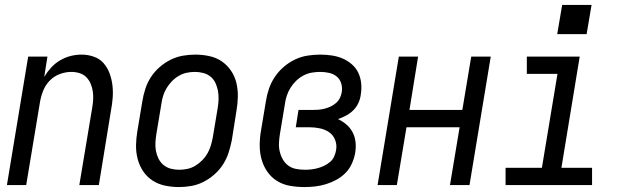

<svg xmlns="http://www.w3.org/2000/svg" viewBox="-20 -749 2540 777"><path d="M8 0 94 -520H172L159 -438Q171 -458 187 -475.5Q203 -493 223.5 -505Q244 -517 266 -522.5Q288 -528 310 -528Q336 -528 360 -519.5Q384 -511 399.5 -493Q415 -475 423.5 -452Q432 -429 435 -404Q438 -379 436 -353Q434 -327 429 -301L380 0H301L353 -312Q356 -329 357 -346Q358 -363 355.5 -379.5Q353 -396 346.5 -411Q340 -426 329 -437Q318 -448 302 -453Q286 -458 268 -458Q246 -458 222.5 -449.5Q199 -441 181.5 -423Q164 -405 155 -382.5Q146 -360 142 -337L86 0Z M704 8Q675 8 647 2Q619 -4 596.5 -19Q574 -34 559 -56.5Q544 -79 537 -106Q530 -133 530.5 -161.5Q531 -190 536 -219L556 -339Q560 -364 568 -389Q576 -414 590.5 -436.5Q605 -459 625.5 -477Q646 -495 670 -507Q694 -519 719.5 -523.5Q745 -528 770 -528Q799 -528 827 -522Q855 -516 877 -501Q899 -486 914.5 -463.5Q930 -441 936.5 -414Q943 -387 942.5 -358.5Q942 -330 937 -301L918 -181Q913 -156 905 -131Q897 -106 882.5 -83.5Q868 -61 847.5 -43Q827 -25 803.5 -13Q780 -1 754.5 3.5Q729 8 704 8ZM705 -62Q721 -62 738 -65.5Q755 -69 770 -78Q785 -87 798 -100Q811 -113 819.5 -128Q828 -143 833 -159.5Q838 -176 841 -192L861 -312Q864 -330 864.5 -347.5Q865 -365 862 -381.5Q859 -398 852 -413Q845 -428 832.5 -438.5Q820 -449 803 -453.5Q786 -458 769 -458Q752 -458 735.5 -454.5Q719 -451 703.5 -442Q688 -433 675.5 -420Q663 -407 654 -392Q645 -377 640 -360.5Q635 -344 633 -328L613 -208Q610 -190 609 -172.5Q608 -155 611 -138.5Q614 -122 621.5 -107Q629 -92 641.5 -81.5Q654 -71 670.5 -66.5Q687 -62 705 -62Z M1212 8Q1182 8 1153.5 3Q1125 -2 1101.5 -16.5Q1078 -31 1062 -54Q1046 -77 1038.5 -104Q1031 -131 1031 -160.5Q1031 -190 1036 -219L1056 -339Q1060 -365 1068.5 -390Q1077 -415 1092 -437.5Q1107 -460 1128.5 -478.5Q1150 -497 1174.5 -508.5Q1199 -520 1225 -524Q1251 -528 1276 -528Q1300 -528 1323 -524.5Q1346 -521 1366 -512.5Q1386 -504 1403 -489.5Q1420 -475 1429.5 -455.5Q1439 -436 1441.5 -413Q1444 -390 1440 -366Q1438 -349 1430.5 -332.5Q1423 -316 1410 -303Q1397 -290 1381 -281.5Q1365 -273 1348 -267Q1367 -258 1382.5 -244.5Q1398 -231 1407.5 -212.5Q1417 -194 1419 -172Q1421 -150 1417 -128Q1413 -107 1403.5 -86Q1394 -65 1377.5 -48.5Q1361 -32 1340.5 -21Q1320 -10 1298.5 -3.5Q1277 3 1255.5 5.5Q1234 8 1212 8ZM1214 -62Q1227 -62 1240 -63.5Q1253 -65 1266 -68.5Q1279 -72 1291.5 -78Q1304 -84 1315 -93Q1326 -102 1332 -115Q1338 -128 1340 -141Q1344 -162 1336.5 -182Q1329 -202 1312.5 -213.5Q1296 -225 1275 -229.5Q1254 -234 1232 -234H1177L1188 -304H1244Q1256 -304 1268.5 -305Q1281 -306 1293 -309Q1305 -312 1317 -317.5Q1329 -323 1339 -331.5Q1349 -340 1355 -351.5Q1361 -363 1363 -376Q1366 -394 1361 -411Q1356 -428 1343 -439Q1330 -450 1312 -454Q1294 -458 1276 -458Q1259 -458 1241.5 -455Q1224 -452 1208 -443.5Q1192 -435 1178.5 -422Q1165 -409 1155.5 -393.5Q1146 -378 1140.5 -361.5Q1135 -345 1133 -328L1113 -208Q1110 -190 1109 -171.5Q1108 -153 1112 -136Q1116 -119 1124.5 -104Q1133 -89 1146.5 -79Q1160 -69 1177.5 -65.5Q1195 -62 1214 -62Z M1508 0 1594 -520H1672L1637 -304H1851L1887 -520H1966L1880 0H1801L1840 -234H1625L1586 0Z M2026 0V-70H2173L2236 -450H2112V-520H2326L2252 -70H2376V0ZM2235 -611 2255 -729H2374L2354 -611Z"/></svg>

Font: Iosevka SS04
Style: Italic
Weight: 400
Italic angle: -9°
Monospace: yes
Designer: Belleve Invis
Foundry: Belleve Invis
Version: Version 19.0.0; ttfautohint (v1.8.4)